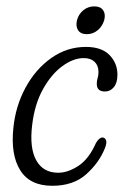

<svg xmlns="http://www.w3.org/2000/svg" viewBox="-20 -590 403 618"><path d="M249.5 -403Q216 -403 180.8 -377.2Q145.5 -351.5 118.5 -303.2Q91.5 -255 83.5 -187.5Q74.5 -113.5 96.8 -73.8Q119 -34 167.5 -34Q198.5 -34 232.2 -56Q266 -78 289 -130Q299.5 -147.5 310 -147.5Q317 -147.5 321 -139.5Q325 -131.5 317.5 -112.5Q298.5 -65.5 257.2 -28.8Q216 8 148 8Q76.5 8 45.2 -41.8Q14 -91.5 23 -178Q30 -248.5 62.2 -308Q94.5 -367.5 145 -403.2Q195.5 -439 256.5 -439Q307 -439 332.5 -412.8Q358 -386.5 358 -349.5Q358 -323.5 346.5 -309.5Q335 -295.5 318 -295.5Q291.5 -295.5 291.5 -320Q291.5 -330 294.2 -338.5Q297 -347 297 -358.5Q297 -379 284.5 -391Q272 -403 249.5 -403ZM259.5 -480Q239.5 -480 231.2 -493Q223 -506 228 -525.5Q233 -544.5 248.2 -557Q263.5 -569.5 283.5 -569.5Q303.5 -569.5 312 -557Q320.5 -544.5 315.5 -525.5Q310 -506 294.8 -493Q279.5 -480 259.5 -480Z"/></svg>

Font: Fraunces 144pt S100 Light
Style: Italic
Weight: 300
Italic angle: -16°
Version: Version 1.000; ttfautohint (v1.8.3)